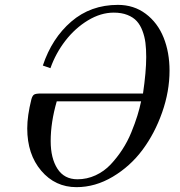

<svg xmlns="http://www.w3.org/2000/svg" viewBox="-20 -750 740 788"><path d="M187 -470.2 155.8 -481Q192.9 -592.8 272.5 -661.4Q352.1 -730 463.9 -730Q529.3 -730 578.1 -693.4Q627 -656.7 651.4 -595.9Q675.8 -535.2 675.8 -460Q675.8 -375 645.5 -288.8Q615.2 -202.6 564.9 -135Q514.6 -67.4 442.9 -24.7Q371.1 18.1 293.9 18.1Q206.5 18.1 149.2 -49.3Q91.8 -116.7 91.8 -223.1Q91.8 -274.4 108.9 -342.8Q112.8 -356.9 119.6 -361.6Q126.5 -366.2 147 -366.2H566.9Q580.1 -456.1 580.1 -516.1Q580.1 -548.8 576.9 -574.2Q573.7 -599.6 564.7 -623.5Q555.7 -647.5 541.3 -663.3Q526.9 -679.2 502.9 -688.7Q479 -698.2 446.8 -698.2Q393.6 -698.2 340.8 -666.3Q288.1 -634.3 248.3 -582.8Q208.5 -531.2 187 -470.2ZM212.9 -334Q188 -248 188 -170.9Q188 -100.6 215.8 -57.4Q243.7 -14.2 297.9 -14.2Q336.9 -14.2 372.3 -30.5Q407.7 -46.9 434.1 -75Q460.4 -103 481.9 -136Q503.4 -168.9 518.8 -206.5Q534.2 -244.1 543.7 -274.9Q553.2 -305.7 559.1 -334Z"/></svg>

Font: Flanker Steampunk
Style: Italic
Weight: 400
Italic angle: -12°
Designer: Alexey Kryukov, Leonardo Di Lena
Foundry: Alexey Kryukov, Leonardo Di Lena
Version: 1.210